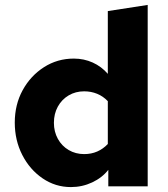

<svg xmlns="http://www.w3.org/2000/svg" viewBox="-20 -757 683 780"><path d="M268 3Q205 3 153 -32.5Q101 -68 70.5 -127.5Q40 -187 40 -259Q40 -332 72 -390.5Q104 -449 158.5 -484Q213 -519 280 -519Q321 -519 356.5 -503Q392 -487 418 -457V-712L580 -737V0H420V-67Q395 -35 354.5 -16Q314 3 268 3ZM322 -131Q351 -131 375 -141.5Q399 -152 418 -172V-346Q399 -366 374.5 -376Q350 -386 322 -386Q287 -386 259 -369.5Q231 -353 215 -324Q199 -295 199 -258Q199 -222 215 -193Q231 -164 259 -147.5Q287 -131 322 -131Z"/></svg>

Font: Red Hat Text VF
Style: Regular
Weight: 300
Designer: Pentagram, MCKL
Foundry: Pentagram, MCKL
Version: Version 1.023